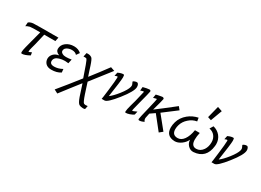

<svg xmlns="http://www.w3.org/2000/svg" viewBox="-28 -1416 3290 2424"><g transform="rotate(30 1617.5 -204.0)"><path d="M463 -388 451 -331H289Q277 -283 250 -166Q247 -155 241.5 -134.5Q236 -114 234 -107Q224 -70 224 -53Q224 -44 228 -44Q231 -44 247.5 -52.5Q264 -61 265 -61Q269 -54 273 -19Q202 20 163 19Q151 19 151 -2Q151 -25 164 -76Q180 -136 187 -165Q196 -201 231 -331Q107 -332 82 -327Q43 -316 28 -304L30 -332Q31 -360 32 -360Q42 -368 47 -371Q69 -382 96 -385Q125 -388 463 -388Z M795 -355 763 -310Q740 -339 690 -339Q669 -339 648 -333Q589 -316 589 -269Q589 -241 635 -227Q647 -224 666 -224Q702 -224 746 -232L733 -171Q699 -175 683 -175Q638 -175 602 -163Q537 -144 535 -91Q535 -59 563 -49Q578 -44 597 -44Q655 -44 715 -77L720 -28Q666 8 585 8Q534 8 505 -19Q477 -46 475 -88Q475 -130 504 -160.5Q533 -191 583 -199Q527 -220 527 -262Q527 -319 574.5 -356Q622 -393 691 -393Q754 -393 795 -355Z M1225 -397 1283 -377Q1083 -120 1060 -91Q1074 -48 1086.5 -8.5Q1099 31 1104.5 47Q1110 63 1110 64Q1144 164 1160 172Q1172 178 1186 178Q1189 178 1205 176Q1214 174 1215 175L1205 224Q1195 230 1171 229Q1140 227 1121 217Q1096 204 1069 127Q1050 70 1014 -42Q1011 -38 984.5 -4.5Q958 29 908.5 93Q859 157 803 230Q773 216 749 202Q854 76 991 -99Q972 -154 934 -262Q908 -331 902 -335Q886 -344 856 -340L868 -397Q915 -403 945 -381Q963 -368 991 -282Q998 -260 1012.5 -214.5Q1027 -169 1035 -147Q1132 -270 1225 -397Z M1364 8H1322Q1324 8 1341 -132Q1359 -278 1359 -321Q1359 -333 1357 -335Q1347 -339 1317 -325L1328 -377Q1378 -401 1410 -398Q1420 -397 1420 -360Q1420 -311 1383 -67Q1428 -99 1490 -177Q1555 -260 1566 -308Q1568 -322 1568 -326Q1568 -335 1563.5 -346Q1559 -357 1555 -364.5Q1551 -372 1551 -373Q1550 -378 1555.5 -382Q1561 -386 1571 -390Q1592 -399 1610 -396Q1619 -393 1626.5 -379Q1634 -365 1634 -343Q1634 -281 1519 -136Q1405 8 1364 8Z M1807 -378Q1802 -347 1760 -189Q1725 -57 1730 -55Q1737 -51 1794 -78L1783 -29Q1765 -15 1726 -1Q1691 11 1668 9Q1662 8 1662 -5Q1662 -31 1681 -100L1705 -187Q1739 -324 1739 -331Q1739 -338 1732 -338Q1725 -338 1710 -332L1690 -326L1695 -379Q1750 -394 1782 -396Q1792 -398 1800 -392.5Q1808 -387 1807 -378Z M2212 -400 2246 -358 2052 -211Q2094 -160 2205 -22L2158 16L2004 -178L1936 -131Q1923 -70 1922 -64Q1918 -33 1937 -12Q1900 8 1869 8Q1854 8 1854 -7Q1854 -22 1892 -177Q1927 -322 1927 -332Q1927 -339 1920 -339Q1913 -339 1898 -333Q1879 -327 1877 -327L1886 -380Q1919 -389 1970 -397Q1981 -399 1990.5 -393.5Q2000 -388 1999 -379Q1994 -347 1952 -199Q2024 -252 2212 -400Z M2859 -191Q2838 -1 2660 11Q2613 14 2578 -24Q2546 -60 2547 -104Q2527 -58 2480 -23Q2431 12 2385 11Q2258 7 2258 -118Q2258 -154 2270 -197Q2292 -275 2361 -332Q2421 -381 2501 -398L2509 -348Q2445 -338 2395 -292Q2346 -249 2328 -190Q2318 -157 2318 -127Q2318 -42 2398 -42Q2450 -42 2487.5 -94Q2525 -146 2540 -238H2610Q2597 -182 2597 -137Q2597 -42 2669 -42Q2729 -42 2767 -98Q2798 -145 2798 -210Q2798 -263 2769 -300.5Q2740 -338 2688 -348L2718 -398Q2780 -383 2820 -336Q2861 -286 2861 -217Q2861 -209 2859 -191ZM2645 -638 2713 -615 2651 -448 2601 -464Z M2965 8H2923Q2925 8 2942 -132Q2960 -278 2960 -321Q2960 -333 2958 -335Q2948 -339 2918 -325L2929 -377Q2979 -401 3011 -398Q3021 -397 3021 -360Q3021 -311 2984 -67Q3029 -99 3091 -177Q3156 -260 3167 -308Q3169 -322 3169 -326Q3169 -335 3164.5 -346Q3160 -357 3156 -364.5Q3152 -372 3152 -373Q3151 -378 3156.5 -382Q3162 -386 3172 -390Q3193 -399 3211 -396Q3220 -393 3227.5 -379Q3235 -365 3235 -343Q3235 -281 3120 -136Q3006 8 2965 8Z"/></g></svg>

Font: GFS Neohellenic Rg
Style: Italic
Weight: 400
Italic angle: -12°
Designer: Takis Katsoulidis and George D. Matthiopoulos
Foundry: Takis Katsoulidis and George D. Matthiopoulos
Version: Version 1.0